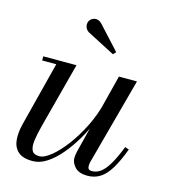

<svg xmlns="http://www.w3.org/2000/svg" viewBox="-105 -771 779 868"><g transform="rotate(15 285.0 -337.5)"><path d="M126.5 10Q78.5 10 56.8 -11Q35 -32 32.5 -66.2Q30 -100.5 40.5 -141L117 -440.5H51V-460H206.5L125.5 -152.5Q115.5 -113.5 111.2 -83.5Q107 -53.5 115 -36.2Q123 -19 149.5 -19Q173 -19 205 -45.2Q237 -71.5 270 -115.5Q303 -159.5 330.2 -214.5Q357.5 -269.5 371.5 -327H386.5Q376.5 -285.5 357.2 -239.2Q338 -193 312 -148.8Q286 -104.5 255.5 -68.5Q225 -32.5 192.2 -11.2Q159.5 10 126.5 10ZM382.5 10Q343.5 10 324.5 -10Q305.5 -30 305.5 -52.5Q305.5 -58.5 306.8 -67.8Q308 -77 310 -85L405 -460H489.5L379.5 -52.5Q378.5 -48 378 -43.2Q377.5 -38.5 377.5 -34.5Q377.5 -15.5 396 -15.5Q419.5 -15.5 438.8 -30.2Q458 -45 476.5 -76.8Q495 -108.5 515 -159.5L533.5 -153Q512 -95.5 490.2 -59.5Q468.5 -23.5 442.5 -6.8Q416.5 10 382.5 10ZM352.5 -550.5 221.5 -618.5Q213.5 -623.5 208.8 -631.8Q204 -640 203.8 -649.8Q203.5 -659.5 208 -667.5Q211.5 -673.5 217.8 -678Q224 -682.5 231.8 -684Q239.5 -685.5 247.8 -683Q256 -680.5 264 -673L364.5 -563.5Z"/></g></svg>

Font: Bodoni Moda SC
Style: Italic
Weight: 400
Italic angle: -13°
Designer: Owen Earl
Foundry: indestructible type
Version: Version 2.005